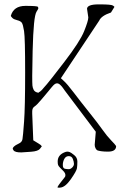

<svg xmlns="http://www.w3.org/2000/svg" viewBox="-20 -685 579 876"><path d="M293.9 86.9Q301.8 86.9 309.6 79.1Q317.4 71.3 317.4 62.5Q317.4 53.7 312.5 40.5Q307.6 27.3 293.9 27.3Q280.3 27.3 273.4 40Q266.6 52.7 266.6 67.9Q266.6 83 276.4 85Q286.1 86.9 293.9 86.9ZM278.3 113.8Q278.3 109.4 276.4 105.5Q274.4 101.6 272.5 99.1Q270.5 96.7 266.6 92.8L254.9 81.1Q247.1 73.2 245.1 67.9Q243.2 62.5 243.2 51.8Q243.2 23.4 272.5 10.7Q281.2 6.8 286.6 6.8Q292 6.8 297.9 8.8Q303.7 10.7 318.4 22.5Q333 34.2 333 51.8Q333 69.3 331.1 82.5Q329.1 95.7 302.7 133.3Q277.3 169.4 254.9 170.9L248.5 171.4Q245.1 171.4 242.7 170.4Q241.7 168.9 243.2 167Q246.1 161.1 252.9 152.3L276.4 122.1Q278.3 119.6 278.3 113.8ZM432.6 -590.8 257.8 -328.1 270.5 -316.4Q286.1 -302.7 316.4 -262.7Q346.7 -222.7 386.2 -173.3Q425.8 -124 446.8 -94.2Q467.8 -64.5 486.8 -44.9Q505.9 -25.4 509.8 -18.6Q509.8 -5.9 500.5 0.5Q491.2 6.8 472.7 6.8Q454.1 6.8 441.4 4.9Q428.7 2.9 424.3 1Q419.9 -1 416 -8.3Q412.1 -15.6 412.1 -24.4L417 -84L274.4 -273.4Q272.5 -276.4 268.6 -281.7Q264.6 -287.1 262.7 -289.6Q260.7 -292 257.3 -295.4Q253.9 -298.8 252 -300.3Q250 -301.8 247.1 -303.2Q244.1 -304.7 240.2 -304.7Q236.3 -304.7 232.4 -302.7Q228.5 -300.8 222.7 -294.9Q216.8 -289.1 213.4 -284.2Q210 -279.3 200.7 -268.6Q191.4 -257.8 169.9 -231.9Q148.4 -206.1 137.7 -199.2Q127 -192.4 127 -176.8V-166L131.8 -44.9L157.2 -29.3Q166 -24.4 170.9 -17.6L162.1 -5.9Q153.3 4.9 122.6 7.3Q91.8 9.8 78.1 10.3Q64.5 10.7 54.7 8.3Q44.9 5.9 41.5 0.5Q38.1 -4.9 38.1 -7.3Q38.1 -9.8 42 -14.6Q50.8 -23.4 65.4 -29.8Q80.1 -36.1 82.5 -49.8Q85 -63.5 89.8 -129.4Q94.7 -195.3 94.7 -354Q94.7 -512.7 89.8 -543Q85 -573.2 79.6 -581.1Q74.2 -588.9 58.6 -592.8Q43 -596.7 37.1 -602.5Q31.2 -608.4 29.3 -612.3Q42 -658.2 96.2 -658.2Q150.4 -658.2 152.8 -653.8Q155.3 -649.4 154.8 -646.5Q154.3 -643.6 147 -632.3Q139.6 -621.1 135.3 -577.1Q130.9 -533.2 128.9 -452.6Q127 -372.1 127 -338.9Q127 -305.7 127.9 -294.9Q128.9 -284.2 133.8 -274.9Q138.7 -265.6 151.4 -262.7L155.3 -261.7L158.2 -264.6Q161.1 -265.6 165 -269Q168.9 -272.5 171.4 -274.9Q173.8 -277.3 179.7 -284.7Q185.5 -292 193.8 -300.8Q202.1 -309.6 273.4 -402.3Q344.7 -495.1 363.8 -542.5Q382.8 -589.8 382.8 -604.5V-606.4L377 -645.5Q378.9 -665 429.7 -665H435.5Q487.3 -665 495.1 -659.7Q502.9 -654.3 502 -653.3Q486.3 -628.9 486.3 -627.9Q442.4 -613.3 432.6 -590.8Z"/></svg>

Font: Drukaatie burti
Style: Thin
Weight: 100
Version: Version 0.14